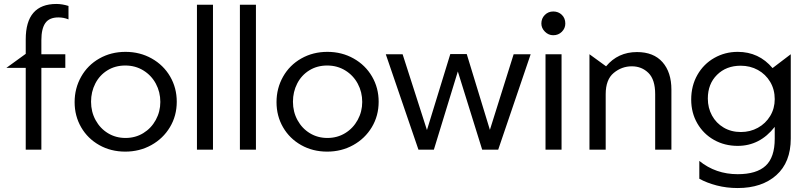

<svg xmlns="http://www.w3.org/2000/svg" viewBox="-20 -756 4084 970"><path d="M265 -736Q110 -736 110 -557V-484L12 -413H110V0H189V-413H310V-482H189V-553Q189 -611 209 -639.5Q229 -668 275 -668Q302 -668 326 -658V-726Q294 -736 265 -736Z M873 -242Q873 -312 839.5 -369.5Q806 -427 746.5 -460.5Q687 -494 614 -494Q541 -494 482 -460.5Q423 -427 390 -368.5Q357 -310 357 -240Q357 -170 390 -113Q423 -56 481.5 -23Q540 10 613 10Q685 10 744.5 -23Q804 -56 838.5 -113.5Q873 -171 873 -242ZM790 -241Q790 -192 767 -150Q744 -108 704 -83.5Q664 -59 614 -59Q565 -59 525.5 -83Q486 -107 463 -149Q440 -191 440 -242Q440 -292 461.5 -334Q483 -376 522.5 -400.5Q562 -425 613 -425Q664 -425 704.5 -400Q745 -375 767.5 -333Q790 -291 790 -241Z M1056 -732H975V0H1056Z M1273 -732H1192V0H1273Z M1893 -242Q1893 -312 1859.5 -369.5Q1826 -427 1766.5 -460.5Q1707 -494 1634 -494Q1561 -494 1502 -460.5Q1443 -427 1410 -368.5Q1377 -310 1377 -240Q1377 -170 1410 -113Q1443 -56 1501.5 -23Q1560 10 1633 10Q1705 10 1764.5 -23Q1824 -56 1858.5 -113.5Q1893 -171 1893 -242ZM1810 -241Q1810 -192 1787 -150Q1764 -108 1724 -83.5Q1684 -59 1634 -59Q1585 -59 1545.5 -83Q1506 -107 1483 -149Q1460 -191 1460 -242Q1460 -292 1481.5 -334Q1503 -376 1542.5 -400.5Q1582 -425 1633 -425Q1684 -425 1724.5 -400Q1765 -375 1787.5 -333Q1810 -291 1810 -241Z M1929 -482 2094 0H2172L2293 -395L2416 0H2497L2661 -482H2575L2455 -100L2338 -483H2255L2137 -99L2014 -482Z M2817 -482H2736V0H2817ZM2715 -637Q2715 -614 2733 -596Q2751 -578 2775 -578Q2801 -578 2818.5 -595.5Q2836 -613 2836 -637Q2836 -664 2818.5 -681Q2801 -698 2775 -698Q2750 -698 2732.5 -680.5Q2715 -663 2715 -637Z M3198 -493Q3102 -493 3042 -421L2958 -482V0H3040V-280Q3040 -354 3080.5 -387.5Q3121 -421 3172 -421Q3222 -421 3256 -387.5Q3290 -354 3290 -280V0H3372V-303Q3372 -391 3327 -442Q3282 -493 3198 -493Z M3556 -258Q3556 -332 3602.5 -378Q3649 -424 3722 -424Q3770 -424 3809 -402.5Q3848 -381 3871 -342.5Q3894 -304 3894 -255Q3894 -208 3871 -170Q3848 -132 3809 -110.5Q3770 -89 3723 -89Q3674 -89 3636 -111.5Q3598 -134 3577 -172.5Q3556 -211 3556 -258ZM3707 124Q3596 124 3513 57V147Q3551 168 3601 181Q3651 194 3707 194Q3829 194 3902 129Q3975 64 3975 -56V-482L3883 -412Q3814 -494 3707 -494Q3643 -494 3589 -463.5Q3535 -433 3503.5 -378Q3472 -323 3472 -253Q3472 -186 3503 -132.5Q3534 -79 3587.5 -49Q3641 -19 3707 -19Q3819 -19 3894 -115V-55Q3894 39 3848 81.5Q3802 124 3707 124Z"/></svg>

Font: Geom Light
Style: Regular
Weight: 300
Version: Version 1.102